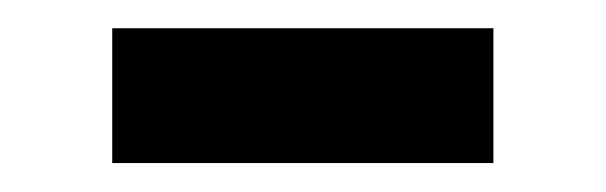

<svg xmlns="http://www.w3.org/2000/svg" viewBox="-20 -349 429 136"><path d="M59.5 -233.5V-329H329.5V-233.5Z"/></svg>

Font: Geologica
Style: Regular
Weight: 400
Designer: Sindre Bremnes, Frode Helland
Foundry: Monokrom Skriftforlag AS
Version: Version 1.010; ttfautohint (v1.8.4.7-5d5b);gftools[0.9.28]